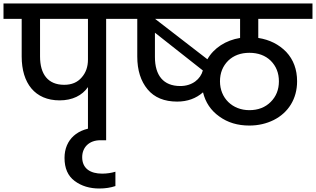

<svg xmlns="http://www.w3.org/2000/svg" viewBox="-44 -760 1807 1098"><path d="M-24 -740V-652H80V-437C80 -284 156 -186 297 -186C370 -186 426 -214 459 -262V0H563V-652H685V-740ZM459 -652V-419C459 -378 447 -344 423 -317C399 -289 366 -275 323 -275C230 -275 185 -336 185 -437V-652Z M383 275C422 304 469 318 524 318C559 318 589 313 616 304V222C593 229 567 233 540 233C473 233 426 204 426 139C426 83 465 42 530 42H563V-30C558 -31 544 -31 522 -31C399 -31 325 39 325 143C325 202 344 246 383 275Z M741 -652V-437C741 -358 761 -296 800 -249C839 -202 896 -179 969 -179C1028 -179 1077 -197 1117 -232C1131 -174 1162 -128 1210 -94C1258 -59 1315 -42 1382 -42C1433 -42 1480 -53 1522 -74C1605 -116 1655 -195 1655 -295C1655 -363 1634 -419 1593 -463C1551 -506 1498 -533 1433 -543V-652H1743V-740H637V-652ZM1261 -413C1292 -443 1333 -458 1382 -458C1432 -458 1473 -443 1504 -413C1535 -382 1551 -343 1551 -295C1551 -247 1535 -208 1504 -177C1473 -146 1432 -130 1382 -130C1285 -130 1214 -199 1214 -295C1214 -343 1230 -382 1261 -413ZM1329 -652V-543C1248 -530 1179 -486 1142 -421L843 -652ZM842 -434V-573L1116 -357C1103 -308 1056 -268 987 -268C890 -268 842 -329 842 -434Z"/></svg>

Font: Poppins Medium
Style: Regular
Weight: 500
Designer: Ninad Kale (Devanagari), Jonny Pinhorn (Latin)
Foundry: Indian Type Foundry
Version: 4.004